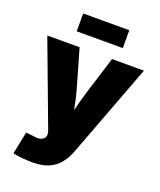

<svg xmlns="http://www.w3.org/2000/svg" viewBox="-167 -836 956 1146"><g transform="rotate(20 310.5 -262.5)"><path d="M54.2 194.3 83 51.8 126 56.2Q153.3 62 172.1 58.1Q190.9 54.2 200 42.5Q209 30.8 206.5 13.2L204.1 0.5L3.4 -535.6H208.5L277.3 -296.9Q293 -242.2 303.2 -186.5Q313.5 -130.9 326.7 -67.9H284.2Q296.9 -130.9 310.1 -186.8Q323.2 -242.7 340.3 -296.9L414.6 -535.6H617.2L394.5 55.2Q377.4 101.6 350.6 135.5Q323.7 169.4 282.5 188Q241.2 206.5 179.7 206.5Q146.5 206.5 113.3 203.4Q80.1 200.2 54.2 194.3ZM452.6 -732.4V-619.1H159.7V-732.4Z"/></g></svg>

Font: Inter 20pt Black
Style: Regular
Weight: 900
Version: Version 4.001;git-66647c0bb